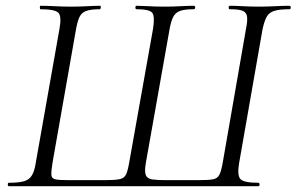

<svg xmlns="http://www.w3.org/2000/svg" viewBox="-20 -645 1027 665"><path d="M11 0Q7 0 7 -6Q7 -12 11 -12Q46 -12 64 -17.5Q82 -23 91 -38.5Q100 -54 104 -82L186 -545Q194 -589 182 -601Q170 -613 120 -613Q118 -613 118 -619Q118 -625 120 -625Q143 -625 170 -623.5Q197 -622 225 -622Q256 -622 282 -623.5Q308 -625 326 -625Q330 -625 329 -619Q328 -613 326 -613Q296 -613 279.5 -607.5Q263 -602 255.5 -586.5Q248 -571 243 -542L162 -82Q157 -51 158 -38.5Q159 -26 173.5 -23.5Q188 -21 222 -21H342Q378 -21 394.5 -24.5Q411 -28 417 -41.5Q423 -55 428 -85L510 -545Q517 -589 507 -601Q497 -613 453 -613Q449 -613 449 -619Q449 -625 453 -625Q467 -625 483 -624Q499 -623 517 -622.5Q535 -622 551 -622Q579 -622 605 -623.5Q631 -625 651 -625Q656 -625 656 -619Q656 -613 651 -613Q621 -613 604.5 -607.5Q588 -602 580 -586.5Q572 -571 567 -542L485 -80Q480 -51 485 -38.5Q490 -26 508 -23.5Q526 -21 558 -21H665Q702 -21 718 -24Q734 -27 740.5 -41Q747 -55 752 -85L832 -545Q838 -574 835.5 -588.5Q833 -603 819.5 -608Q806 -613 776 -613Q772 -613 772 -619Q772 -625 776 -625Q797 -625 821.5 -623.5Q846 -622 876 -622Q905 -622 933 -623.5Q961 -625 982 -625Q987 -625 987 -619Q987 -613 982 -613Q949 -613 930.5 -607.5Q912 -602 903.5 -586.5Q895 -571 889 -542L808 -79Q801 -37 813 -24.5Q825 -12 874 -12Q879 -12 879 -6Q879 0 874 0Z"/></svg>

Font: Cormorant
Style: Italic
Weight: 400
Italic angle: -10°
Designer: Christian Thalmann (Catharsis Fonts)
Foundry: Catharsis Fonts
Version: Version 4.000